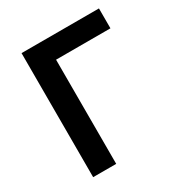

<svg xmlns="http://www.w3.org/2000/svg" viewBox="-166 -825 891 945"><g transform="rotate(-30 279.5 -352.5)"><path d="M91 0V-705H531V-592H222V0Z"/></g></svg>

Font: Nunito Sans 7pt SemiCondensed
Style: Bold
Weight: 700
Width: 4
Designer: Vernon Adams
Foundry: Vernon Adams
Version: Version 3.101;gftools[0.9.27]